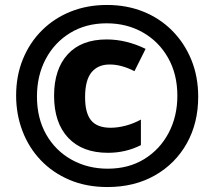

<svg xmlns="http://www.w3.org/2000/svg" viewBox="-20 -744 864 774"><path d="M413 10Q328 10 260 -19Q192 -48 144 -98.5Q96 -149 70.5 -216Q45 -283 45 -359Q45 -439 72.5 -506Q100 -573 149.5 -622Q199 -671 265.5 -697.5Q332 -724 411 -724Q491 -724 558 -697Q625 -670 674.5 -620Q724 -570 751.5 -502.5Q779 -435 779 -354Q779 -248 733 -166Q687 -84 604.5 -37Q522 10 413 10ZM414 -64Q499 -64 562 -103Q625 -142 660 -208.5Q695 -275 695 -358Q695 -445 657.5 -511Q620 -577 555.5 -613.5Q491 -650 410 -650Q326 -650 262.5 -611Q199 -572 164 -505.5Q129 -439 129 -355Q129 -267 166.5 -201.5Q204 -136 269 -100Q334 -64 414 -64ZM415 -128Q312 -128 255 -188.5Q198 -249 198 -358Q198 -465 253 -525Q308 -585 410 -585Q489 -585 567 -547L522 -457Q470 -484 422 -484Q375 -484 349 -452.5Q323 -421 323 -352Q323 -288 347.5 -258.5Q372 -229 426 -229Q455 -229 487 -237.5Q519 -246 548 -262V-159Q487 -128 415 -128Z"/></svg>

Font: Noto Sans Malayalam ExtraCondensed Black
Style: Regular
Weight: 900
Width: 2
Designer: Jelle Bosma - Monotype Design Team
Foundry: Monotype Imaging Inc.
Version: Version 2.104; ttfautohint (v1.8.4.7-5d5b)